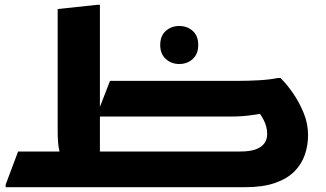

<svg xmlns="http://www.w3.org/2000/svg" viewBox="-20 -780 1357 800"><path d="M372.2 -148.7H979.7Q1022.2 -148.7 1046.7 -158.1Q1071.3 -167.5 1082.2 -183.9Q1093.2 -200.2 1093.2 -221.3Q1093.2 -250.9 1079.5 -278.3Q1065.9 -305.7 1048.3 -323.8L1121.1 -317.8Q1079.2 -308.3 1049.3 -303.3Q1019.3 -298.4 993.5 -296.3Q967.6 -294.3 937.2 -294.3H380.6L438.4 -443H968Q1015.4 -443 1061.1 -445.7Q1106.8 -448.4 1136.8 -455H1148.8Q1174.5 -429.9 1200.7 -392Q1226.9 -354 1245.3 -309.3Q1263.6 -264.5 1263.6 -217.5Q1263.6 -174.3 1250.2 -135.2Q1236.8 -96 1206.6 -65.6Q1176.3 -35.1 1125.7 -17.6Q1075.1 0 1001.4 0H372.2ZM3.6 0V-10.8L55.4 -148.7H299.9L241.4 -122.1Q229.7 -134 225 -162.7Q220.3 -191.3 220.3 -232.8V-742.4L385.5 -760H396.3V-75.6L324.7 -148.7H527.5V-20L507.5 0ZM726.8 -513.3Q694 -513.3 670.8 -534.3Q647.6 -555.2 647.6 -592.5Q647.6 -630.5 670.8 -651.1Q694 -671.7 726.8 -671.7Q760.3 -671.7 783.2 -651.1Q806 -630.5 806 -592.5Q806 -555.2 783.2 -534.3Q760.3 -513.3 726.8 -513.3Z"/></svg>

Font: Kufam
Style: Italic
Weight: 400
Italic angle: -11°
Designer: Artur Schmal
Foundry: Original Type
Version: Version 1.301; ttfautohint (v1.8.3)